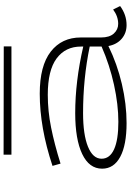

<svg xmlns="http://www.w3.org/2000/svg" viewBox="157 -888 744 1099"><g transform="rotate(-90 529.5 -339.0)"><path d="M1044 -24Q994 13 935 13Q889 13 856.5 -15Q824 -43 815 -91Q713 -41 598 -14Q483 13 374 13Q248 13 180.5 -23.5Q113 -60 113 -127Q113 -201 197 -241Q281 -281 431 -281Q613 -281 812 -235V-248Q812 -337 744 -387.5Q676 -438 536 -438Q443 -438 348.5 -419Q254 -400 142 -365L129 -411Q348 -484 542 -484Q702 -484 783 -421Q864 -358 864 -249V-133Q864 -85 886.5 -60Q909 -35 942 -35Q985 -35 1024 -64ZM381 -34Q480 -34 593.5 -59Q707 -84 812 -130V-198Q629 -236 431 -236Q308 -236 239 -208Q170 -180 170 -130Q170 -83 224 -58.5Q278 -34 381 -34ZM813 -646H193V-691L813 -690Z"/></g></svg>

Font: BioRhyme Expanded Light
Style: Regular
Weight: 300
Width: 7
Designer: Aoife Mooney
Foundry: Aoife Mooney Type
Version: Version 1.001